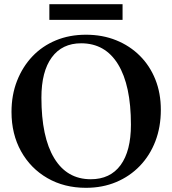

<svg xmlns="http://www.w3.org/2000/svg" viewBox="-20 -882 824 918"><path d="M391 16Q287 16 206.5 -30.5Q126 -77 80.5 -159Q35 -241 35 -347Q35 -428 61.5 -495.5Q88 -563 135 -612.5Q182 -662 247 -689Q312 -716 391 -716Q470 -716 535.5 -689.5Q601 -663 649 -615Q697 -567 723 -501.5Q749 -436 749 -357Q749 -275 723 -207Q697 -139 649 -89Q601 -39 535.5 -11.5Q470 16 391 16ZM414 -25Q507 -25 556.5 -92.5Q606 -160 606 -286Q606 -474 544.5 -574.5Q483 -675 368 -675Q277 -675 227.5 -607.5Q178 -540 178 -415Q178 -227 239 -126Q300 -25 414 -25ZM216 -787V-862H566V-787Z"/></svg>

Font: Wittgenstein SemiBold
Style: Regular
Weight: 600
Designer: Jörg Drees
Foundry: Jörg Drees
Version: Version 1.500